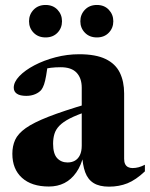

<svg xmlns="http://www.w3.org/2000/svg" viewBox="-20 -720 589 754"><path d="M324 -312.5V-283Q281 -268.5 254.2 -254.8Q227.5 -241 213.2 -226.2Q199 -211.5 193.8 -194.2Q188.5 -177 188.5 -155.5Q188.5 -116.5 204.2 -99.2Q220 -82 245.5 -82Q262 -82 274.5 -89.2Q287 -96.5 294 -111.2Q301 -126 301 -148.5V-375.5Q301 -413 280.8 -434.5Q260.5 -456 218.5 -456Q197.5 -456 179.5 -453.8Q161.5 -451.5 148.5 -447.5L169 -478Q165 -445 161.2 -423.2Q157.5 -401.5 153 -388.5Q148.5 -375.5 142.5 -367.5Q134 -357 118.2 -350.2Q102.5 -343.5 83.5 -343.5Q58.5 -343.5 46.2 -352Q34 -360.5 34 -375.5Q34 -398 56 -421Q78 -444 115 -463.5Q152 -483 197.8 -495Q243.5 -507 291 -507Q356 -507 394.8 -488.2Q433.5 -469.5 450.5 -434.8Q467.5 -400 467.5 -353V-96Q467.5 -83.5 471.5 -75.5Q475.5 -67.5 483 -63.8Q490.5 -60 500.5 -60Q512.5 -60 524.5 -63.2Q536.5 -66.5 549 -73V-47Q513.5 -13.5 480.5 -0.2Q447.5 13 408 13Q370.5 13 347.8 -1Q325 -15 314.5 -43.8Q304 -72.5 302.5 -116L309 -112.5Q299 -70.5 279.5 -42.8Q260 -15 233 -1.2Q206 12.5 172 12.5Q104 12.5 66.2 -21.8Q28.5 -56 28.5 -116Q28.5 -146.5 39.5 -170.8Q50.5 -195 81 -216.8Q111.5 -238.5 170.2 -261.5Q229 -284.5 324 -312.5ZM159 -573Q130 -573 112 -591.5Q94 -610 94 -636.5Q94 -663 112 -681.8Q130 -700.5 159 -700.5Q188 -700.5 205.8 -681.8Q223.5 -663 223.5 -636.5Q223.5 -610 205.8 -591.5Q188 -573 159 -573ZM360.5 -573Q331.5 -573 313.5 -591.5Q295.5 -610 295.5 -636.5Q295.5 -663 313.5 -681.8Q331.5 -700.5 360.5 -700.5Q389.5 -700.5 407.2 -681.8Q425 -663 425 -636.5Q425 -610 407.2 -591.5Q389.5 -573 360.5 -573Z"/></svg>

Font: Newsreader 60pt
Style: Bold
Weight: 700
Designer: Hugues Gentile
Foundry: Production Type
Version: Version 1.003